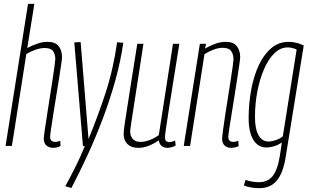

<svg xmlns="http://www.w3.org/2000/svg" viewBox="-20 -760 1613 1000"><path d="M241 -47Q241 -21 268 -21Q273 -21 279 -22Q285 -23 294 -27L295 1Q284 6 274.5 8Q265 10 256 10Q236 10 222 -2Q208 -14 208 -37Q208 -46 212.5 -78Q217 -110 224 -154.5Q231 -199 238.5 -247.5Q246 -296 253 -340Q260 -384 264 -414.5Q268 -445 268 -452Q268 -477 256.5 -493.5Q245 -510 212 -510Q191 -510 165 -501Q139 -492 117 -478L42 0H9L126 -740H159L122 -510Q147 -523 174 -532.5Q201 -542 228 -542Q268 -542 285.5 -519.5Q303 -497 303 -462Q303 -454 298.5 -423Q294 -392 287 -347.5Q280 -303 272 -254.5Q264 -206 257 -161.5Q250 -117 245.5 -86Q241 -55 241 -47Z M590 -540 622 -537Q609 -444 582 -346Q555 -248 518 -149Q481 -50 438 43.5Q395 137 352 219L320 210Q346 163 372 111Q398 59 422 1H412L367 -539L400 -541L441 -36Q487 -147 528 -270.5Q569 -394 590 -540Z M699 10Q664 10 644 -9.5Q624 -29 624 -62Q624 -77 628.5 -108Q633 -139 641.5 -193Q650 -247 663 -330Q676 -413 695 -532H727Q708 -407 695.5 -326Q683 -245 675.5 -197.5Q668 -150 664.5 -126Q661 -102 659.5 -91.5Q658 -81 658 -75Q658 -52 671.5 -36.5Q685 -21 711 -21Q756 -21 807 -56L881 -532H914Q892 -395 878 -307Q864 -219 856 -167.5Q848 -116 844.5 -91Q841 -66 840 -57.5Q839 -49 839 -46Q839 -34 844 -27Q849 -20 863 -20Q874 -20 892 -28L895 -2Q885 4 872.5 7Q860 10 852 10Q834 10 822 0.5Q810 -9 807 -29Q779 -10 753 0Q727 10 699 10Z M1021 -532H1053L1048 -507Q1073 -522 1101 -532Q1129 -542 1156 -542Q1196 -542 1213.5 -519.5Q1231 -497 1231 -462Q1231 -454 1226.5 -423Q1222 -392 1215 -347.5Q1208 -303 1200.5 -254.5Q1193 -206 1185.5 -161.5Q1178 -117 1173.5 -86Q1169 -55 1169 -47Q1169 -21 1195 -21Q1200 -21 1206 -22Q1212 -23 1221 -27L1223 1Q1212 6 1202 8Q1192 10 1183 10Q1163 10 1150 -2Q1137 -14 1137 -36Q1137 -46 1141 -78Q1145 -110 1152 -154.5Q1159 -199 1166.5 -247.5Q1174 -296 1181 -339.5Q1188 -383 1192 -413.5Q1196 -444 1196 -451Q1196 -477 1184 -494Q1172 -511 1140 -511Q1118 -511 1092.5 -501.5Q1067 -492 1045 -478L970 0H937Z M1250 206 1259 177Q1294 189 1329 189Q1374 189 1400 157Q1426 125 1438 49L1448 -18Q1429 -5 1408 1.5Q1387 8 1368 8Q1323 8 1299 -32.5Q1275 -73 1275 -144Q1275 -219 1288 -290.5Q1301 -362 1327 -418.5Q1353 -475 1392 -508.5Q1431 -542 1483 -542Q1504 -542 1524 -537Q1544 -532 1562 -523L1469 51Q1456 139 1422.5 179.5Q1389 220 1331 220Q1286 220 1250 206ZM1525 -502Q1514 -507 1502.5 -510Q1491 -513 1479 -513Q1440 -513 1409 -482.5Q1378 -452 1355.5 -400.5Q1333 -349 1320.5 -284.5Q1308 -220 1308 -151Q1308 -88 1326.5 -55.5Q1345 -23 1379 -23Q1396 -23 1417.5 -30.5Q1439 -38 1453 -50Z"/></svg>

Font: Georama Condensed ExtraLight
Style: Italic
Weight: 200
Width: 3
Italic angle: -9°
Designer: Jean-Baptiste Levee
Foundry: Production Type
Version: Version 1.000